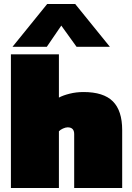

<svg xmlns="http://www.w3.org/2000/svg" viewBox="-20 -948 666 968"><path d="M43 -712 218 -928H359L534 -712H366L289 -819L216 -712ZM35 0V-674H277V-456Q297 -467 330.5 -475.5Q364 -484 401 -484Q502 -484 549 -437Q596 -390 596 -292V0H354V-272Q354 -306 321 -306Q311 -306 297.5 -300Q284 -294 277 -286V0Z"/></svg>

Font: Boz Display
Style: Regular
Weight: 900
Version: Version 2.000; ttfautohint (v1.8.3)